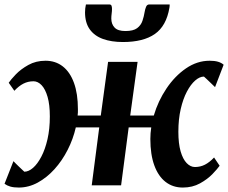

<svg xmlns="http://www.w3.org/2000/svg" viewBox="-25 -833 1025 863"><path d="M666.3 -313.7Q685.4 -378.8 723.1 -435Q760.8 -491.2 810.9 -525.6Q861 -560 917.2 -560Q939.7 -560 955 -555.5Q970.3 -551 980.2 -542L941.6 -441.4Q936.8 -445.9 930.4 -452.2Q923.9 -458.5 916.8 -465.3Q909.7 -472.2 903.2 -478.3Q896.8 -484.5 891.7 -488.8Q872.6 -488.8 852.5 -471.3Q832.3 -453.8 815 -421.1Q797.7 -388.4 787.2 -342.6Q776.7 -296.8 776.7 -240.7Q776.7 -188 786.8 -152.7Q797 -117.5 814.1 -99.9Q831.2 -82.3 851.3 -82.3Q875.6 -82.3 896.3 -92.9Q917.1 -103.6 937.2 -125.1L962.2 -88Q952.8 -74.5 930.3 -51Q907.8 -27.5 873.9 -8.8Q840.1 10 796.6 10Q752.1 10 719.3 -15.3Q686.5 -40.7 668.7 -89.3Q650.8 -138 650.8 -208.3Q650.8 -221 651.8 -234.1Q652.8 -247.1 654.8 -260.5H553.4L519.3 0H387.3L421.1 -260.5H315.8Q303.9 -208 279.1 -159.4Q254.4 -110.8 220 -72.7Q185.6 -34.7 144.7 -12.3Q103.7 10 59.4 10Q36.4 10 21.1 5.5Q5.9 1 -4.6 -7L35.4 -108.6Q39.7 -104.1 46 -97.8Q52.3 -91.5 59.4 -84.7Q66.5 -77.8 73.1 -71.7Q79.6 -65.5 84.3 -61.2Q103.6 -61.2 123.7 -78.7Q143.7 -96.2 160.8 -128.9Q178 -161.6 188.5 -207.4Q199 -253.2 199 -309.3Q199 -362.3 188.9 -397.4Q178.7 -432.5 162 -450.1Q145.3 -467.7 125.5 -467.7Q101.2 -467.7 80.3 -457.1Q59.4 -446.4 39.5 -424.9L14.2 -461Q23.4 -475 45.9 -498.5Q68.4 -522 102.4 -541Q136.4 -560 179.7 -560Q224.4 -560 257 -534.7Q289.7 -509.3 307.4 -460.7Q325.2 -412 325.2 -341.7Q325.2 -334.6 325.1 -327.5Q324.9 -320.5 323.9 -313.7H428L460.8 -554.8H593.4L560.3 -313.7ZM466.2 -813Q474 -813 476.2 -807.3Q478.4 -801.7 478.4 -793Q478.4 -782.8 476.8 -771.4Q475.3 -760 475.3 -749.8Q475.3 -724.7 490.1 -709.1Q504.9 -693.5 538.5 -693.5Q574.2 -693.5 591.4 -706.5Q608.6 -719.5 615.3 -739.4Q622 -759.4 625.2 -779.7Q627.2 -791.9 631.6 -802.5Q635.9 -813 646 -813H737.5Q737.5 -809.5 737.5 -806Q737.5 -802.5 736.5 -798.2Q722.8 -716.4 671 -680.2Q619.2 -644.1 527.6 -644.1Q475.9 -644.1 437.7 -657.9Q399.5 -671.7 378.3 -701.3Q357.2 -730.9 357.2 -777.6Q357.2 -786.2 358.2 -795.1Q359.2 -804.1 361.2 -813Z"/></svg>

Font: Merriweather 7pt Light
Style: Italic
Weight: 300
Italic angle: -7.8°
Designer: Eben Sorkin
Foundry: Eben Sorkin
Version: Version 2.200;gftools[0.9.31]